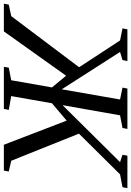

<svg xmlns="http://www.w3.org/2000/svg" viewBox="115 -836 695 1018"><g transform="rotate(90 463.0 -327.5)"><path d="M418 -255 356 -330 121 0H-26L-21 -26L40 -39L311 -399L169 -616L105 -629L110 -655H278L273 -629L230 -616L428 -307L482 -616L419 -629L424 -655H638L633 -629L566 -616L512 -311L814 -616L775 -629L780 -655H952L947 -629L879 -616L663 -398L807 -39L864 -26L859 0H722L594 -333L502 -255L464 -39L537 -26L532 0H309L313 -26L380 -39Z"/></g></svg>

Font: Libra Serif Modern
Style: Italic
Weight: 400
Italic angle: -12°
Designer: Stefan Peev, Context Ltd
Foundry: Stefan Peev, Context Ltd
Version: Version 1.000